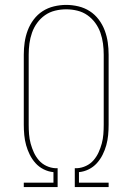

<svg xmlns="http://www.w3.org/2000/svg" viewBox="-20 -763 540 783"><path d="M77 0V-18H198V-61Q177 -63 158 -72.5Q139 -82 125 -97.5Q111 -113 101.5 -132Q92 -151 86.5 -171Q81 -191 79 -212Q77 -233 77 -254V-540Q77 -565 80.5 -590Q84 -615 93 -639Q102 -663 117.5 -683.5Q133 -704 154 -717.5Q175 -731 200 -737Q225 -743 250 -743Q275 -743 300 -737Q325 -731 346 -717.5Q367 -704 382.5 -683.5Q398 -663 407 -639Q416 -615 419.5 -590Q423 -565 423 -540V-254Q423 -233 421 -212Q419 -191 413.5 -171Q408 -151 398.5 -132Q389 -113 375 -97.5Q361 -82 342 -72.5Q323 -63 302 -61V-18H423V0H285V-77H294Q313 -78 331 -86.5Q349 -95 361.5 -109.5Q374 -124 382 -141.5Q390 -159 395 -177.5Q400 -196 401.5 -215.5Q403 -235 403 -254V-540Q403 -563 400 -585.5Q397 -608 389.5 -629.5Q382 -651 368.5 -669.5Q355 -688 336.5 -701Q318 -714 295.5 -719.5Q273 -725 250 -725Q227 -725 204.5 -719.5Q182 -714 163.5 -701Q145 -688 131.5 -669.5Q118 -651 110.5 -629.5Q103 -608 100 -585.5Q97 -563 97 -540V-254Q97 -235 98.5 -215.5Q100 -196 105 -177.5Q110 -159 118 -141.5Q126 -124 138.5 -109.5Q151 -95 169 -86.5Q187 -78 206 -77H215V0Z"/></svg>

Font: Iosevka Slab Thin
Style: Regular
Weight: 100
Monospace: yes
Designer: Belleve Invis
Foundry: Belleve Invis
Version: Version 11.1.0; ttfautohint (v1.8.3)